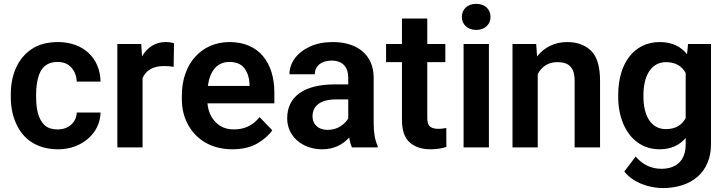

<svg xmlns="http://www.w3.org/2000/svg" viewBox="-20 -753 3710 981"><path d="M274.9 -91.8C245.1 -91.8 222.2 -99.6 206.1 -115.2C174.3 -146.5 164.6 -199.7 164.6 -256.3V-272C164.6 -299.8 167.5 -326.7 173.8 -351.6C185.5 -401.9 215.3 -436.5 273.9 -436.5C304.7 -436.5 328.1 -426.8 345.2 -407.2C362.3 -387.7 371.1 -363.8 372.1 -335.9H493.7C491.7 -457.5 404.3 -538.1 276.4 -538.1C222.7 -538.1 177.7 -526.4 142.1 -502.4C70.3 -454.6 35.2 -370.1 35.2 -272V-256.3C35.2 -207 43.9 -162.6 62 -122.6C97.2 -42 168.9 9.8 276.9 9.8C316.9 9.8 353 1.5 385.7 -15.1C450.2 -47.9 492.2 -106.4 493.7 -178.2H372.1C371.1 -152.3 361.3 -131.8 343.3 -115.7C325.2 -99.6 302.2 -91.8 274.9 -91.8Z M869.1 -531.7C856.9 -536.1 842.8 -538.1 826.2 -538.1C772.9 -538.1 732.4 -510.3 705.6 -464.8L701.7 -528.3H579.6V0H708.5V-354C725.6 -393.1 760.7 -415.5 817.9 -415.5C835.9 -415.5 852.1 -414.1 867.2 -411.6Z M1167.5 9.8C1218.8 9.8 1261.7 -0.5 1295.4 -20.5C1329.1 -40.5 1354.5 -62.5 1371.1 -87.4L1306.2 -154.8C1273.4 -112.8 1230 -91.8 1175.3 -91.8C1135.7 -91.8 1104.5 -104.5 1081.1 -129.4C1057.1 -154.3 1043.5 -186.5 1040 -225.1H1381.8V-279.3C1381.8 -432.6 1303.2 -538.1 1152.8 -538.1C1009.3 -538.1 909.2 -427.7 909.2 -265.6V-246.1C909.2 -198.2 919.4 -155.3 940.4 -116.7C981.9 -39.6 1060.5 9.8 1167.5 9.8ZM1151.9 -436.5C1187.5 -436.5 1213.4 -425.3 1229.5 -403.3C1245.6 -380.9 1253.9 -354.5 1254.9 -323.7V-314H1042C1052.2 -388.7 1087.9 -436.5 1151.9 -436.5Z M1909.7 0V-8.3C1896 -35.2 1889.2 -74.2 1889.2 -124.5V-355C1889.2 -477.1 1800.8 -538.1 1680.7 -538.1C1635.7 -538.1 1596.7 -530.3 1563.5 -515.1C1497.1 -484.4 1459 -432.1 1459 -373.5H1588.4C1588.4 -414.6 1621.1 -443.4 1673.3 -443.4C1731.9 -443.4 1759.3 -409.2 1759.3 -356V-321.8H1690.4C1532.2 -321.8 1447.3 -258.8 1447.3 -147.9C1447.3 -57.1 1523.9 9.8 1626.5 9.8C1690.4 9.8 1734.9 -17.6 1764.2 -50.8C1767.6 -29.8 1772 -12.7 1778.3 0ZM1652.8 -89.4C1605.5 -89.4 1576.7 -118.7 1576.7 -158.2C1576.7 -210.4 1615.2 -245.1 1696.8 -245.1H1759.3V-148.4C1751.5 -133.3 1738.3 -120.1 1719.7 -107.9C1701.2 -95.7 1678.7 -89.4 1652.8 -89.4Z M2163.1 -528.3V-658.2H2033.7V-528.3H1952.6V-435.5H2033.7V-142.1C2033.7 -86.9 2046.9 -47.9 2073.7 -24.9C2100.1 -2 2135.3 9.8 2178.7 9.8C2212.4 9.8 2239.3 4.9 2260.7 -2.4L2260.3 -99.1C2250.5 -97.2 2235.8 -94.7 2218.8 -94.7C2200.7 -94.7 2187 -98.6 2177.7 -106C2168 -113.3 2163.1 -128.4 2163.1 -152.3V-435.5H2255.4V-528.3Z M2339.8 -666.5C2339.8 -628.9 2368.2 -600.1 2413.1 -600.1C2458 -600.1 2486.3 -628.9 2486.3 -666.5C2486.3 -705.1 2458 -733.4 2413.1 -733.4C2368.2 -733.4 2339.8 -705.1 2339.8 -666.5ZM2348.6 -528.3V0H2478V-528.3Z M2826.7 -435.5C2883.8 -435.5 2916 -412.1 2916 -339.8V0H3045.9V-338.9C3045.9 -412.1 3030.8 -463.9 3000 -493.7C2969.2 -523.4 2928.2 -538.1 2877.9 -538.1C2814 -538.1 2760.7 -511.2 2724.1 -464.8L2719.7 -528.3H2598.6V0H2727.5V-374.5C2747.1 -411.6 2780.3 -435.5 2826.7 -435.5Z M3138.7 -257.8C3138.7 -206.5 3147.5 -161.1 3164.6 -120.6C3198.7 -40 3263.7 9.8 3350.1 9.8C3408.2 9.8 3451.7 -11.2 3483.4 -47.9V-14.6C3483.4 65.4 3437 109.4 3359.4 109.4C3307.1 109.4 3263.2 88.4 3228 46.9L3169.9 123C3214.8 182.6 3302.7 208 3365.7 208C3512.2 208 3612.8 127.4 3612.8 -16.1V-528.3H3495.6L3490.2 -476.1C3459 -515.1 3414.1 -538.1 3351.1 -538.1C3219.2 -538.1 3138.7 -429.2 3138.7 -268.1ZM3267.6 -268.1C3267.6 -361.3 3304.2 -435.5 3383.3 -435.5C3432.6 -435.5 3464.4 -414.6 3483.4 -379.9V-149.4C3464.4 -114.7 3432.6 -93.3 3382.3 -93.3C3303.2 -93.3 3267.6 -167 3267.6 -257.8Z"/></svg>

Font: Vazirmatn SemiBold
Style: Regular
Weight: 600
Designer: Saber Rastikerdar
Foundry: Saber Rastikerdar
Version: Version 33.003